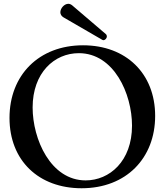

<svg xmlns="http://www.w3.org/2000/svg" viewBox="-20 -980 870 1014"><path d="M410.9 14.2C646.7 14.2 799.4 -144.9 799.4 -367.9C799.4 -592.3 645.2 -740.8 418.7 -740.8C185 -740.8 30.2 -583.1 30.2 -357.2C30.2 -131.4 185 14.2 410.9 14.2ZM152.3 -412.3C152.3 -595.5 266.7 -699.2 396.3 -699.2C582 -699.2 677.2 -484.4 677.2 -316.4C677.2 -128.6 558.2 -27.3 432.2 -27.3C247.5 -27.3 152.3 -245 152.3 -412.3ZM298.7 -914.8C299 -904.8 304 -894.9 315.7 -888.1L519.2 -770.2C521.7 -768.8 523.8 -767.8 525.9 -767.8C535.5 -767.8 544.4 -778.1 544.4 -787.6C544.4 -792.3 542.6 -796.9 538.4 -800.4L360.8 -952.1C354.4 -957 348 -959.9 340.9 -959.9C319.6 -959.9 298.7 -936.4 298.7 -914.8Z"/></svg>

Font: Margiela Serif Medium
Style: Regular
Weight: 500
Designer: Andreas Faust, Stefan Endress
Version: Version 1.002;FEAKit 1.0